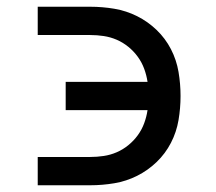

<svg xmlns="http://www.w3.org/2000/svg" viewBox="-20 -550 640 570"><path d="M92 0V-84H248Q268 -84 288 -87Q308 -90 326.5 -98Q345 -106 361 -119Q377 -132 389 -148.5Q401 -165 408 -184Q415 -203 418 -223H175V-307H418Q415 -327 408 -346Q401 -365 389 -381.5Q377 -398 361 -411Q345 -424 326.5 -432Q308 -440 288 -443Q268 -446 248 -446H92V-530H248Q284 -530 319.5 -524Q355 -518 387 -502Q419 -486 445 -461Q471 -436 487.5 -404Q504 -372 510 -336.5Q516 -301 516 -265Q516 -229 510 -193.5Q504 -158 487.5 -126Q471 -94 445 -69Q419 -44 387 -28Q355 -12 319.5 -6Q284 0 248 0Z"/></svg>

Font: Iosevka Curly Slab MdEx
Style: Regular
Weight: 500
Width: 7
Monospace: yes
Designer: Belleve Invis
Foundry: Belleve Invis
Version: Version 11.1.0; ttfautohint (v1.8.3)